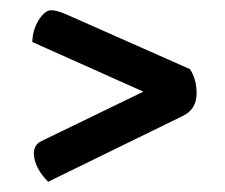

<svg xmlns="http://www.w3.org/2000/svg" viewBox="-20 -440 440 375"><path d="M80 -420Q90 -420 107 -413L351 -305Q364 -285 364 -258Q364 -227 338 -214L74 -85Q48 -111 46 -139Q46 -157 60 -164L260 -261L43 -358Q44 -383 56 -401.5Q68 -420 80 -420Z"/></svg>

Font: Yanone Kaffeesatz
Style: Regular
Weight: 400
Designer: Yanone (Cyrillic: Daniel Pouzeot & Huerta Tipografica)
Foundry: Yanone
Version: Version 1.100;PS 001.100;hotconv 1.0.70;makeotf.lib2.5.58329